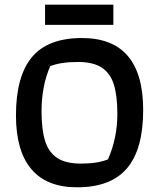

<svg xmlns="http://www.w3.org/2000/svg" viewBox="-20 -790 678 818"><path d="M172 -770H463V-684H172ZM48 -298Q48 -465 116 -546.5Q184 -628 329 -628Q590 -628 590 -321Q590 -155 521.5 -73.5Q453 8 308 8Q179 8 113.5 -69.5Q48 -147 48 -298ZM440 -111Q480 -202 480 -304Q480 -382 465 -430Q450 -478 413.5 -502Q377 -526 312 -526Q238 -526 194 -508Q157 -424 157 -315Q157 -237 172.5 -188.5Q188 -140 224.5 -116.5Q261 -93 325 -93Q396 -93 440 -111Z"/></svg>

Font: Athiti SemiBold
Style: Regular
Weight: 600
Designer: CadsonDemak Team
Foundry: CadsonDemak
Version: Version 1.032